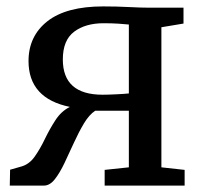

<svg xmlns="http://www.w3.org/2000/svg" viewBox="-20 -579 634 599"><path d="M10.5 0 11.5 -49.5 46.5 -59.5Q71.5 -66.5 88.5 -90.8Q105.5 -115 120.2 -145.8Q135 -176.5 153 -204.2Q171 -232 198 -245.5Q69 -272 69 -388.5Q69 -466.5 128 -512.8Q187 -559 302 -559Q344 -559 382 -557Q420 -555 446.5 -555H552.5V-505.5L483.5 -494V-57L556 -49V0H306.5V-49L382 -57V-233.5H277Q258 -221 241.8 -193.8Q225.5 -166.5 210.5 -133.5Q195.5 -100.5 181 -70Q166.5 -39.5 151 -19.8Q135.5 0 117 0ZM300 -283.5Q317 -283.5 342.8 -284.8Q368.5 -286 382 -287.5V-502.5Q368.5 -504 348.8 -505.2Q329 -506.5 303 -506.5Q246.5 -506.5 211.2 -480Q176 -453.5 176 -393.5Q176 -283.5 300 -283.5Z"/></svg>

Font: Merriweather
Style: Regular
Weight: 400
Designer: Eben Sorkin
Foundry: Eben Sorkin
Version: Version 2.100; ttfautohint (v1.7.19-72a1) -l 8 -r 50 -G 200 